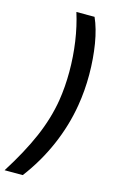

<svg xmlns="http://www.w3.org/2000/svg" viewBox="-177 -819 623 1017"><g transform="rotate(15 134.5 -311.0)"><path d="M-41 143.6Q36.1 22 81.1 -82Q126 -186 143.1 -289.1Q155.3 -365.7 155.3 -448.7Q155.3 -531.7 143.6 -612.8Q131.8 -693.8 109.4 -764.6H209Q234.4 -708 247.6 -628.7Q260.7 -549.3 261 -460.9Q261.2 -372.6 247.1 -289.1Q228 -174.3 180.2 -64Q132.3 46.4 58.6 143.6Z"/></g></svg>

Font: Inter Display Medium
Style: Italic
Weight: 500
Italic angle: -9.39999°
Designer: Rasmus Andersson
Foundry: rsms
Version: Version 4.000;git-a52131595